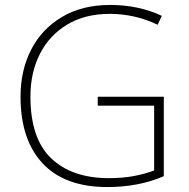

<svg xmlns="http://www.w3.org/2000/svg" viewBox="-20 -746 762 776"><path d="M375 -355H642V-34Q592 -12 534.5 -1Q477 10 414 10Q242 10 152.5 -85.5Q63 -181 63 -355Q63 -462 106 -545.5Q149 -629 230.5 -677.5Q312 -726 425 -726Q483 -726 535 -715Q587 -704 634 -682L617 -646Q569 -669 520.5 -679.5Q472 -690 424 -690Q324 -690 252 -647Q180 -604 141.5 -528.5Q103 -453 103 -356Q103 -186 187 -106Q271 -26 420 -26Q476 -26 521 -34.5Q566 -43 603 -57V-319H375Z"/></svg>

Font: Noto Sans ExtraLight
Style: Regular
Weight: 200
Designer: Monotype Design Team
Foundry: Monotype Imaging Inc.
Version: Version 2.007